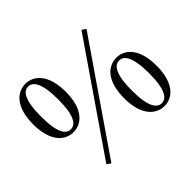

<svg xmlns="http://www.w3.org/2000/svg" viewBox="-164 -988 1264 1264"><g transform="rotate(-45 468.0 -356.5)"><path d="M195 -292C274 -292 347 -358 347 -516C347 -676 274 -742 195 -742C116 -742 43 -676 43 -516C43 -358 116 -292 195 -292ZM195 -318C154 -318 116 -359 116 -516C116 -674 154 -716 195 -716C238 -716 276 -673 276 -516C276 -360 238 -318 195 -318ZM741 10C819 10 891 -56 891 -215C891 -374 819 -440 741 -440C661 -440 588 -374 588 -215C588 -56 661 10 741 10ZM741 -16C699 -16 660 -58 660 -215C660 -372 699 -414 741 -414C782 -414 821 -371 821 -215C821 -58 782 -16 741 -16ZM226 29 736 -713 708 -732 198 10Z"/></g></svg>

Font: Noto Serif JP Medium
Style: Regular
Weight: 500
Designer: Ryoko NISHIZUKA 西塚涼子 (kana & ideographs); Frank Grießhammer (Latin, Greek & Cyrillic); Wenlong ZHANG 张文龙 (bopomofo); San
Foundry: Adobe
Version: Version 2.001;hotconv 1.1.0;makeotfexe 2.6.0